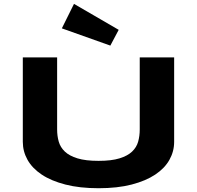

<svg xmlns="http://www.w3.org/2000/svg" viewBox="-20 -973 1037 1011"><path d="M897 -226.1Q897 -175.8 872.1 -131.3Q847.2 -86.9 797.4 -53.7Q747.6 -20.5 673.1 -1.2Q598.6 18.1 499 18.1Q399.4 18.1 324.5 -1.2Q249.5 -20.5 199.7 -53.7Q149.9 -86.9 125 -131.3Q100.1 -175.8 100.1 -226.1V-670.9H280.8V-291Q280.8 -257.3 289.3 -227.3Q297.9 -197.3 321.5 -174.8Q345.2 -152.3 387.9 -139.2Q430.7 -126 499 -126Q566.9 -126 609.4 -139.2Q651.9 -152.3 675.5 -174.8Q699.2 -197.3 707.5 -227.3Q715.8 -257.3 715.8 -291V-670.9H897V-226.1ZM369.6 -952.6 605 -815.9 561 -732.9 305.7 -823.7Z"/></svg>

Font: REH Gaming
Style: Gaming
Weight: 700
Designer: Astigmatic (AOETI)
Foundry: Astigmatic (AOETI)
Version: Version 1.001 2011